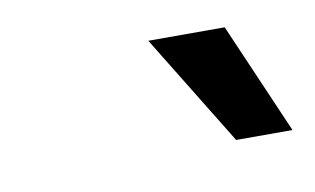

<svg xmlns="http://www.w3.org/2000/svg" viewBox="-34 -843 419 255"><g transform="rotate(-10 176.0 -715.0)"><path d="M268 -640 176 -790H279L344 -640Z"/></g></svg>

Font: Plus Jakarta Sans
Style: Italic
Weight: 400
Italic angle: -8°
Designer: Gumpita Rahayu
Foundry: Tokotype
Version: Version 2.006